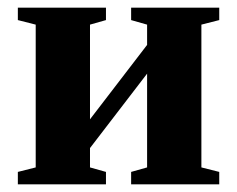

<svg xmlns="http://www.w3.org/2000/svg" viewBox="-20 -479 616 499"><path d="M320.8 0V-32.2L362.3 -43.9V-287.6L213.9 -94.2V-43.9L255.4 -32.2V0H26.4V-32.2L72.8 -43.9V-415L26.4 -426.8V-459H255.4V-426.8L213.9 -415V-168.9L362.3 -362.3V-415L320.8 -426.8V-459H549.8V-426.8L503.4 -415V-43.9L549.8 -32.2V0Z"/></svg>

Font: Liberation Serif
Style: Bold
Weight: 700
Designer: Steve Matteson
Foundry: Ascender Corporation
Version: Version 2.1.5